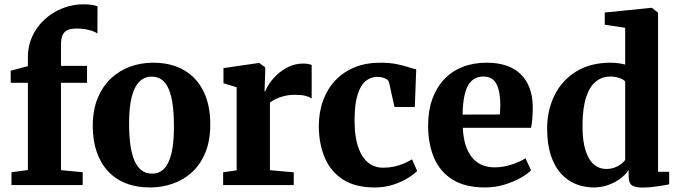

<svg xmlns="http://www.w3.org/2000/svg" viewBox="-20 -856 3138 888"><path d="M33 0V-59.5L109 -69.5V-473H29.5V-529L109 -550V-593Q109 -644.5 129.5 -688.5Q150 -732.5 186 -765.8Q222 -799 268.5 -817.5Q315 -836 365.5 -836Q393 -836 408.8 -832.8Q424.5 -829.5 431 -827L430.5 -700.5Q416.5 -711.5 390 -717.8Q363.5 -724 334.5 -724Q308.5 -724 292.5 -716.8Q276.5 -709.5 269.2 -693Q262 -676.5 262 -648V-551.5H382.5V-473H262V-69L362.5 -59.5V0Z M409 -273Q409 -347 431.8 -402Q454.5 -457 493.5 -493.5Q532.5 -530 582.5 -548Q632.5 -566 688 -566Q771 -566 830.2 -532Q889.5 -498 921 -434.2Q952.5 -370.5 952.5 -281.5Q952.5 -206 930 -150.8Q907.5 -95.5 868.2 -59.8Q829 -24 779 -6.5Q729 11 673.5 11Q611.5 11 562.5 -8.2Q513.5 -27.5 479.5 -64.2Q445.5 -101 427.2 -153.8Q409 -206.5 409 -273ZM683 -53Q717 -53 739.2 -76Q761.5 -99 773 -147Q784.5 -195 784.5 -270Q784.5 -325.5 779 -368.5Q773.5 -411.5 761.5 -441.2Q749.5 -471 729.8 -486.2Q710 -501.5 681.5 -501.5Q648 -501.5 624.8 -478.5Q601.5 -455.5 589.2 -407.8Q577 -360 577 -285Q577 -229 583 -186Q589 -143 601.8 -113.5Q614.5 -84 634.5 -68.5Q654.5 -53 683 -53Z M1012 0V-59L1074.5 -68.5V-452.5L1013.5 -471V-541L1175 -564.5H1179.5L1206.5 -544.5V-521L1203.5 -433.5H1207Q1211 -447.5 1225.2 -468.8Q1239.5 -490 1262.5 -511.5Q1285.5 -533 1316 -547.5Q1346.5 -562 1382.5 -562Q1396.5 -562 1406.2 -560Q1416 -558 1421.5 -555.5V-400Q1411 -408 1393 -412.8Q1375 -417.5 1344.5 -417.5Q1316.5 -417.5 1294 -411.8Q1271.5 -406 1255.2 -397.8Q1239 -389.5 1228.5 -382V-69L1338.5 -59V0Z M1712.5 11Q1623 11 1566.2 -25.8Q1509.5 -62.5 1482.2 -126.2Q1455 -190 1454.5 -271.5Q1454.5 -337.5 1474.5 -391.8Q1494.5 -446 1531.8 -485Q1569 -524 1621.2 -545Q1673.5 -566 1738.5 -566Q1783 -566 1814.2 -559.5Q1845.5 -553 1867.5 -545.8Q1889.5 -538.5 1905 -535.5L1898.5 -361H1804.5L1779.5 -474Q1777.5 -483 1768.8 -489Q1760 -495 1748.2 -497.8Q1736.5 -500.5 1726.5 -500.5Q1695 -500.5 1671.2 -481.2Q1647.5 -462 1633.8 -418.2Q1620 -374.5 1620 -301Q1619.5 -245.5 1628.8 -204.2Q1638 -163 1655.2 -135.5Q1672.5 -108 1696.8 -94.2Q1721 -80.5 1750 -80.5Q1779.5 -80.5 1804.5 -86Q1829.5 -91.5 1849.8 -100.5Q1870 -109.5 1885.5 -119L1909.5 -65.5Q1896.5 -51.5 1868 -33.5Q1839.5 -15.5 1799.8 -2.2Q1760 11 1712.5 11Z M2224 11Q2131 11 2072.8 -25.5Q2014.5 -62 1987.2 -126.8Q1960 -191.5 1960 -275.5Q1960 -344 1979.5 -398Q1999 -452 2034.5 -489.5Q2070 -527 2119.8 -546.5Q2169.5 -566 2230.5 -566Q2333.5 -566 2387.8 -513.2Q2442 -460.5 2444 -365Q2444 -332 2442 -307.5Q2440 -283 2436 -265H2120.5Q2122.5 -220.5 2133 -186.5Q2143.5 -152.5 2162 -129.2Q2180.5 -106 2207 -94Q2233.5 -82 2268 -82Q2307.5 -82 2347.8 -95.5Q2388 -109 2410.5 -124L2436 -68.5Q2420.5 -52 2388 -33.5Q2355.5 -15 2312.8 -2Q2270 11 2224 11ZM2119.5 -326 2292 -326.5Q2292.5 -337.5 2293.2 -348.2Q2294 -359 2294 -370Q2294 -430.5 2276.8 -466.2Q2259.5 -502 2215.5 -502Q2195.5 -502 2178.5 -494Q2161.5 -486 2148.5 -466.8Q2135.5 -447.5 2128 -413.2Q2120.5 -379 2119.5 -326Z M2725.5 11Q2681.5 11 2642.5 -5Q2603.5 -21 2573.8 -54Q2544 -87 2527.2 -138.8Q2510.5 -190.5 2510.5 -261.5Q2510.5 -345 2544 -414Q2577.5 -483 2643.5 -524.5Q2709.5 -566 2804.5 -566Q2823 -566 2840.5 -563.5Q2858 -561 2871.5 -557.5V-727.5L2777 -741.5V-798L2989.5 -819.5H2995.5L3023.5 -797.5V-61.5H3075V-3.5Q3053.5 1 3018.2 6.2Q2983 11.5 2951 11.5Q2920 11.5 2903.8 1.8Q2887.5 -8 2887.5 -41.5V-69.5Q2872 -46.5 2846.8 -28.2Q2821.5 -10 2790.2 0.5Q2759 11 2725.5 11ZM2783 -74.5Q2804.5 -74.5 2821.8 -80.8Q2839 -87 2851.8 -96.8Q2864.5 -106.5 2871.5 -116V-478.5Q2865 -488 2845.2 -495Q2825.5 -502 2802.5 -502Q2766.5 -502 2737.8 -480.5Q2709 -459 2692 -410Q2675 -361 2674 -279Q2673.5 -206 2688 -160.8Q2702.5 -115.5 2727.2 -95Q2752 -74.5 2783 -74.5Z"/></svg>

Font: Merriweather 28pt ExtraBold
Style: Regular
Weight: 800
Version: Version 2.100